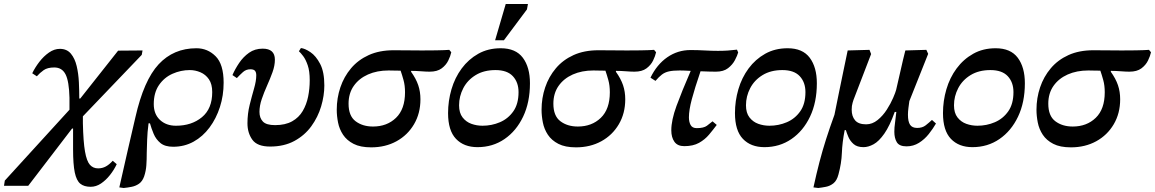

<svg xmlns="http://www.w3.org/2000/svg" viewBox="-153 -722 5769 959"><path d="M300 211Q267 211 248 195.5Q229 180 220.5 139.5Q212 99 212 23V-80H207L-12 206H-133L-129 180L194 -174V-234Q192 -316 174.5 -350.5Q157 -385 118 -385Q84 -385 65 -371.5Q46 -358 31 -341L8 -356Q22 -385 43.5 -413Q65 -441 91.5 -459.5Q118 -478 146 -478Q181 -478 201 -454Q221 -430 230 -392Q239 -354 241 -311Q243 -268 243 -230H248L437 -469L559 -470L555 -448L261 -141V-106Q263 -14 271.5 34.5Q280 83 296 101Q312 119 337 119Q358 119 375.5 109.5Q393 100 410 81L430 98Q417 126 396.5 152Q376 178 351.5 194.5Q327 211 300 211Z M465 217 443 214Q465 114 486 24.5Q507 -65 523 -135Q565 -321 639.5 -401Q714 -481 828 -481Q884 -481 924 -441Q964 -401 964 -309Q964 -245 945.5 -187.5Q927 -130 893.5 -85Q860 -40 814 -14.5Q768 11 712 11Q671 11 648.5 -7.5Q626 -26 614.5 -53.5Q603 -81 596 -106H589Q583 -60 582 -24.5Q581 11 580 40Q580 75 578 103.5Q576 132 567 159Q558 184 541.5 195.5Q525 207 505 211Q485 215 465 217ZM726 -94Q804 -94 855.5 -136.5Q907 -179 907 -262Q907 -302 890.5 -326Q874 -350 848 -361Q822 -372 795 -372Q750 -372 708.5 -353.5Q667 -335 641 -297Q615 -259 615 -202Q615 -152 646 -123Q677 -94 726 -94Z M1196 10Q1132 10 1107.5 -24Q1083 -58 1083 -106Q1083 -154 1094 -198Q1105 -242 1116 -280Q1127 -318 1127 -346Q1127 -361 1120.5 -368.5Q1114 -376 1098 -376Q1076 -376 1060.5 -362Q1045 -348 1030 -332L1008 -347Q1021 -377 1041.5 -407.5Q1062 -438 1091 -458.5Q1120 -479 1159 -479Q1220 -479 1220 -424Q1220 -394 1208 -361Q1196 -328 1181 -294.5Q1166 -261 1154.5 -227.5Q1143 -194 1143 -163Q1143 -133 1160 -115Q1177 -97 1221 -97Q1272 -97 1306 -116Q1340 -135 1359 -167.5Q1378 -200 1386 -239.5Q1394 -279 1394 -321Q1394 -367 1384 -396Q1374 -425 1361.5 -441.5Q1349 -458 1340 -466L1350 -482Q1370 -480 1397.5 -461.5Q1425 -443 1446 -403Q1467 -363 1467 -295Q1467 -244 1451 -190.5Q1435 -137 1402 -91.5Q1369 -46 1317.5 -18Q1266 10 1196 10Z M1701 14Q1647 14 1613 -3.5Q1579 -21 1560.5 -49Q1542 -77 1535.5 -110Q1529 -143 1529 -174Q1529 -232 1547 -285.5Q1565 -339 1600.5 -381Q1636 -423 1689 -447Q1742 -471 1813 -471Q1850 -471 1887.5 -470.5Q1925 -470 1955 -470Q2000 -470 2024.5 -470.5Q2049 -471 2063.5 -471.5Q2078 -472 2091 -473L2101 -461Q2097 -442 2086 -419.5Q2075 -397 2053 -380.5Q2031 -364 1993 -364Q1976 -364 1950.5 -366Q1925 -368 1901 -368L1900 -364Q1925 -329 1936 -296.5Q1947 -264 1947 -226Q1947 -156 1915 -101.5Q1883 -47 1827.5 -16.5Q1772 14 1701 14ZM1848 -369Q1831 -369 1815.5 -369.5Q1800 -370 1788 -370Q1730 -370 1685 -350Q1640 -330 1614 -293Q1588 -256 1588 -204Q1588 -143 1623 -116.5Q1658 -90 1710 -90Q1780 -90 1825 -133.5Q1870 -177 1870 -261Q1870 -295 1862.5 -322Q1855 -349 1848 -369Z M2232 13Q2164 13 2124.5 -28.5Q2085 -70 2085 -157Q2085 -218 2102 -276Q2119 -334 2153 -380Q2187 -426 2236 -453.5Q2285 -481 2348 -481Q2423 -481 2458.5 -433.5Q2494 -386 2494 -306Q2494 -211 2460 -139.5Q2426 -68 2367 -27.5Q2308 13 2232 13ZM2257 -94Q2303 -94 2344 -111.5Q2385 -129 2411 -166Q2437 -203 2437 -262Q2437 -311 2408.5 -341.5Q2380 -372 2322 -372Q2264 -372 2223 -347Q2182 -322 2161 -281.5Q2140 -241 2140 -196Q2140 -158 2157.5 -135.5Q2175 -113 2201.5 -103.5Q2228 -94 2257 -94ZM2364 -521H2320L2373 -702H2484L2479 -675Z M2724 14Q2670 14 2636 -3.5Q2602 -21 2583.5 -49Q2565 -77 2558.5 -110Q2552 -143 2552 -174Q2552 -232 2570 -285.5Q2588 -339 2623.5 -381Q2659 -423 2712 -447Q2765 -471 2836 -471Q2873 -471 2910.5 -470.5Q2948 -470 2978 -470Q3023 -470 3047.5 -470.5Q3072 -471 3086.5 -471.5Q3101 -472 3114 -473L3124 -461Q3120 -442 3109 -419.5Q3098 -397 3076 -380.5Q3054 -364 3016 -364Q2999 -364 2973.5 -366Q2948 -368 2924 -368L2923 -364Q2948 -329 2959 -296.5Q2970 -264 2970 -226Q2970 -156 2938 -101.5Q2906 -47 2850.5 -16.5Q2795 14 2724 14ZM2871 -369Q2854 -369 2838.5 -369.5Q2823 -370 2811 -370Q2753 -370 2708 -350Q2663 -330 2637 -293Q2611 -256 2611 -204Q2611 -143 2646 -116.5Q2681 -90 2733 -90Q2803 -90 2848 -133.5Q2893 -177 2893 -261Q2893 -295 2885.5 -322Q2878 -349 2871 -369Z M3265 8Q3231 8 3215.5 -14Q3200 -36 3200 -71Q3200 -122 3226 -193Q3252 -264 3297 -368Q3280 -369 3266 -369.5Q3252 -370 3242 -370Q3209 -370 3188.5 -365.5Q3168 -361 3153 -349.5Q3138 -338 3121 -318L3096 -334Q3128 -400 3180 -436Q3232 -472 3296 -472Q3332 -472 3367 -470Q3402 -468 3433 -468Q3459 -468 3481.5 -469.5Q3504 -471 3528 -474L3534 -460Q3530 -445 3518 -422Q3506 -399 3483.5 -381.5Q3461 -364 3423 -364Q3411 -364 3390 -364.5Q3369 -365 3346 -366Q3317 -281 3302.5 -226.5Q3288 -172 3288 -136Q3288 -113 3296.5 -97.5Q3305 -82 3327 -82Q3362 -82 3378 -94Q3394 -106 3406 -116L3427 -98Q3409 -74 3388.5 -49.5Q3368 -25 3338.5 -8.5Q3309 8 3265 8Z M3665 13Q3597 13 3557.5 -28.5Q3518 -70 3518 -157Q3518 -218 3535 -276Q3552 -334 3586 -380Q3620 -426 3669 -453.5Q3718 -481 3781 -481Q3856 -481 3891.5 -433.5Q3927 -386 3927 -306Q3927 -211 3893 -139.5Q3859 -68 3800 -27.5Q3741 13 3665 13ZM3690 -94Q3736 -94 3777 -111.5Q3818 -129 3844 -166Q3870 -203 3870 -262Q3870 -311 3841.5 -341.5Q3813 -372 3755 -372Q3697 -372 3656 -347Q3615 -322 3594 -281.5Q3573 -241 3573 -196Q3573 -158 3590.5 -135.5Q3608 -113 3634.5 -103.5Q3661 -94 3690 -94Z M3934 217 3910 214Q3925 145 3940 87.5Q3955 30 3973 -26.5Q3991 -83 4015 -149Q4026 -203 4037.5 -260Q4049 -317 4060.5 -371.5Q4072 -426 4081 -470L4190 -473L4198 -452L4110 -223Q4110 -223 4105.5 -208.5Q4101 -194 4101 -174Q4101 -141 4118 -121Q4135 -101 4173 -101Q4204 -101 4230.5 -122.5Q4257 -144 4276.5 -174.5Q4296 -205 4308 -233Q4320 -261 4323 -273Q4334 -319 4345.5 -371Q4357 -423 4369 -470L4474 -473L4483 -453L4389 -217Q4387 -203 4384.5 -183.5Q4382 -164 4382 -149Q4382 -115 4392.5 -99Q4403 -83 4428 -83Q4454 -83 4470.5 -96Q4487 -109 4502 -123L4522 -105Q4507 -79 4486 -52.5Q4465 -26 4437 -8.5Q4409 9 4375 9Q4339 9 4326.5 -11.5Q4314 -32 4314 -64Q4314 -85 4317.5 -109Q4321 -133 4324 -163H4316Q4291 -93 4264 -54.5Q4237 -16 4210.5 -1.5Q4184 13 4160 13Q4128 13 4110.5 -2.5Q4093 -18 4084.5 -38Q4076 -58 4072 -72H4066Q4054 -11 4052 41.5Q4050 94 4035 149Q4027 180 4010 193.5Q3993 207 3972.5 211Q3952 215 3934 217Z M4704 13Q4636 13 4596.5 -28.5Q4557 -70 4557 -157Q4557 -218 4574 -276Q4591 -334 4625 -380Q4659 -426 4708 -453.5Q4757 -481 4820 -481Q4895 -481 4930.5 -433.5Q4966 -386 4966 -306Q4966 -211 4932 -139.5Q4898 -68 4839 -27.5Q4780 13 4704 13ZM4729 -94Q4775 -94 4816 -111.5Q4857 -129 4883 -166Q4909 -203 4909 -262Q4909 -311 4880.5 -341.5Q4852 -372 4794 -372Q4736 -372 4695 -347Q4654 -322 4633 -281.5Q4612 -241 4612 -196Q4612 -158 4629.5 -135.5Q4647 -113 4673.5 -103.5Q4700 -94 4729 -94Z M5196 14Q5142 14 5108 -3.5Q5074 -21 5055.5 -49Q5037 -77 5030.5 -110Q5024 -143 5024 -174Q5024 -232 5042 -285.5Q5060 -339 5095.5 -381Q5131 -423 5184 -447Q5237 -471 5308 -471Q5345 -471 5382.5 -470.5Q5420 -470 5450 -470Q5495 -470 5519.5 -470.5Q5544 -471 5558.5 -471.5Q5573 -472 5586 -473L5596 -461Q5592 -442 5581 -419.5Q5570 -397 5548 -380.5Q5526 -364 5488 -364Q5471 -364 5445.5 -366Q5420 -368 5396 -368L5395 -364Q5420 -329 5431 -296.5Q5442 -264 5442 -226Q5442 -156 5410 -101.5Q5378 -47 5322.5 -16.5Q5267 14 5196 14ZM5343 -369Q5326 -369 5310.5 -369.5Q5295 -370 5283 -370Q5225 -370 5180 -350Q5135 -330 5109 -293Q5083 -256 5083 -204Q5083 -143 5118 -116.5Q5153 -90 5205 -90Q5275 -90 5320 -133.5Q5365 -177 5365 -261Q5365 -295 5357.5 -322Q5350 -349 5343 -369Z"/></svg>

Font: STIX Two Text SemiBold
Style: Italic
Weight: 600
Italic angle: -12°
Designer: Ross Mills, John Hudson & Paul Hanslow, Tiro Typeworks Ltd; with prior portions MicroPress Inc. and Coen Hoffman, Elsevi
Foundry: Tiro Typeworks Ltd
Version: Version 2.13 b171